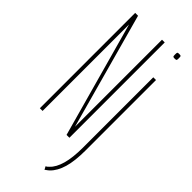

<svg xmlns="http://www.w3.org/2000/svg" viewBox="-294 -750 997 997"><g transform="rotate(45 205.0 -251.0)"><path d="M43 0V-700H64L240 -61V-700H260V0H239L63 -635V0ZM366 -530V-14Q366 64 351.5 114Q337 164 308 192Q305 195 301 198Q297 201 293.5 203.5Q290 206 286 209L277 192Q282 190 285.5 187Q289 184 293 180Q319 156 332.5 107.5Q346 59 346 -14V-530ZM356 -677Q346 -677 344 -679.5Q342 -682 342 -694Q342 -706 344 -708.5Q346 -711 356 -711Q366 -711 368 -708.5Q370 -706 370 -694Q370 -682 368 -679.5Q366 -677 356 -677Z"/></g></svg>

Font: Georama ExtraCondensed Thin
Style: Regular
Weight: 100
Width: 2
Designer: Jean-Baptiste Levee
Foundry: Production Type
Version: Version 1.001